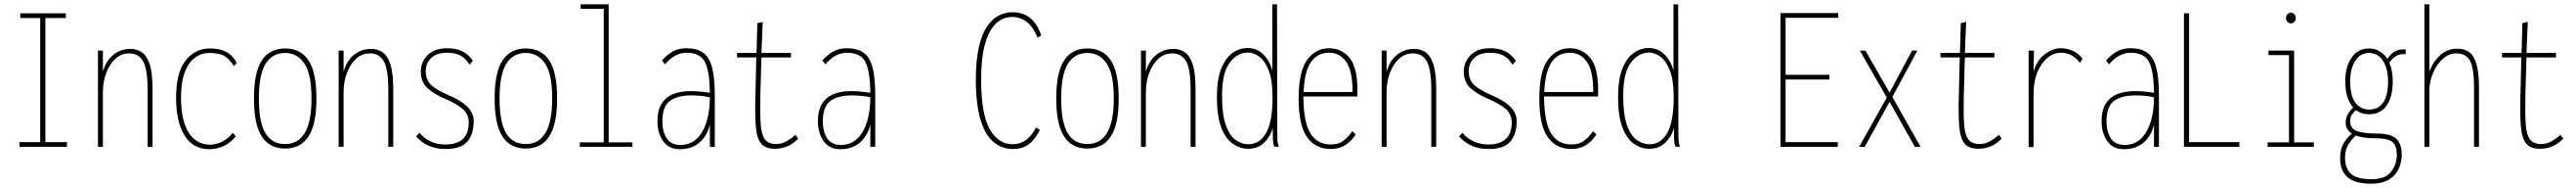

<svg xmlns="http://www.w3.org/2000/svg" viewBox="-20 -685 12040 877"><path d="M71 0V-22H168V-601H75V-623H288V-601H192V-22H293V0Z M438 0V-449H461V-351Q476 -403 510.5 -430Q545 -457 590 -457Q619 -457 642.5 -441.5Q666 -426 679.5 -385.5Q693 -345 693 -269V0H670V-267Q670 -362 649 -399Q628 -436 584 -436Q547 -436 519.5 -411Q492 -386 476.5 -344.5Q461 -303 461 -255V0Z M958 11Q882 11 842.5 -53Q803 -117 803 -228Q803 -348 848 -403.5Q893 -459 961 -459Q1007 -459 1037.5 -443Q1068 -427 1087 -391L1073 -377Q1053 -409 1029.5 -423.5Q1006 -438 958 -438Q922 -438 892 -416.5Q862 -395 844 -349Q826 -303 826 -231Q826 -125 861 -68Q896 -11 961 -10Q990 -10 1019 -24.5Q1048 -39 1068 -66L1082 -49Q1058 -19 1026 -4Q994 11 958 11Z M1313 8Q1240 8 1203.5 -48.5Q1167 -105 1167 -225Q1167 -348 1204 -403.5Q1241 -459 1313 -459Q1385 -459 1422 -403.5Q1459 -348 1459 -225Q1459 -105 1422 -48.5Q1385 8 1313 8ZM1313 -13Q1373 -13 1404.5 -65Q1436 -117 1436 -226Q1436 -340 1402.5 -389Q1369 -438 1313 -438Q1253 -438 1221.5 -387.5Q1190 -337 1190 -226Q1190 -115 1220.5 -64Q1251 -13 1313 -13Z M1563 0V-449H1586V-351Q1601 -403 1635.5 -430Q1670 -457 1715 -457Q1744 -457 1767.5 -441.5Q1791 -426 1804.5 -385.5Q1818 -345 1818 -269V0H1795V-267Q1795 -362 1774 -399Q1753 -436 1709 -436Q1672 -436 1644.5 -411Q1617 -386 1601.5 -344.5Q1586 -303 1586 -255V0Z M2060 10Q2017 10 1983 -5.5Q1949 -21 1925 -49L1941 -66Q1960 -41 1991.5 -26Q2023 -11 2061 -11Q2171 -11 2171 -114Q2171 -152 2143.5 -176Q2116 -200 2063 -223Q2010 -245 1978.5 -273.5Q1947 -302 1947 -350Q1947 -398 1980 -429Q2013 -460 2069 -460Q2113 -460 2141.5 -445.5Q2170 -431 2190 -402L2175 -383Q2156 -414 2131 -426.5Q2106 -439 2071 -439Q2021 -439 1995.5 -414.5Q1970 -390 1970 -354Q1970 -311 1996.5 -287.5Q2023 -264 2079 -240Q2132 -218 2163 -188.5Q2194 -159 2194 -120Q2194 -57 2163 -23Q2132 11 2060 10Z M2438 8Q2365 8 2328.5 -48.5Q2292 -105 2292 -225Q2292 -348 2329 -403.5Q2366 -459 2438 -459Q2510 -459 2547 -403.5Q2584 -348 2584 -225Q2584 -105 2547 -48.5Q2510 8 2438 8ZM2438 -13Q2498 -13 2529.5 -65Q2561 -117 2561 -226Q2561 -340 2527.5 -389Q2494 -438 2438 -438Q2378 -438 2346.5 -387.5Q2315 -337 2315 -226Q2315 -115 2345.5 -64Q2376 -13 2438 -13Z M2690 0V-21H2802V-644H2694V-665H2825V-21H2936V0Z M3157 11Q3106 11 3079.5 -27Q3053 -65 3053 -119Q3053 -172 3073.5 -203Q3094 -234 3129 -247Q3164 -260 3207 -260Q3225 -260 3251 -258Q3277 -256 3298 -252Q3297 -354 3274.5 -396.5Q3252 -439 3189 -439Q3134 -439 3088 -385L3074 -403Q3098 -430 3125 -445Q3152 -460 3188 -460Q3237 -460 3266 -439.5Q3295 -419 3308 -371.5Q3321 -324 3321 -241V0H3298V-104Q3286 -52 3250 -20.5Q3214 11 3157 11ZM3076 -119Q3076 -71 3096 -40Q3116 -9 3161 -9Q3208 -9 3238.5 -39.5Q3269 -70 3283.5 -120Q3298 -170 3298 -231Q3279 -236 3254 -238Q3229 -240 3212 -240Q3146 -240 3111 -214Q3076 -188 3076 -119Z M3602 9Q3557 9 3537 -16Q3517 -41 3512.5 -97.5Q3508 -154 3511 -248L3515 -417H3425V-438H3516L3520 -577L3545 -583L3539 -438H3677V-417H3539L3534 -244Q3532 -156 3535.5 -106Q3539 -56 3555 -35Q3571 -14 3605 -13Q3631 -12 3655 -25.5Q3679 -39 3698 -56L3711 -38Q3685 -12 3658 -1.5Q3631 9 3602 9Z M3907 11Q3856 11 3829.5 -27Q3803 -65 3803 -119Q3803 -172 3823.5 -203Q3844 -234 3879 -247Q3914 -260 3957 -260Q3975 -260 4001 -258Q4027 -256 4048 -252Q4047 -354 4024.5 -396.5Q4002 -439 3939 -439Q3884 -439 3838 -385L3824 -403Q3848 -430 3875 -445Q3902 -460 3938 -460Q3987 -460 4016 -439.5Q4045 -419 4058 -371.5Q4071 -324 4071 -241V0H4048V-104Q4036 -52 4000 -20.5Q3964 11 3907 11ZM3826 -119Q3826 -71 3846 -40Q3866 -9 3911 -9Q3958 -9 3988.5 -39.5Q4019 -70 4033.5 -120Q4048 -170 4048 -231Q4029 -236 4004 -238Q3979 -240 3962 -240Q3896 -240 3861 -214Q3826 -188 3826 -119Z M4714 10Q4664 10 4625 -21.5Q4586 -53 4564 -123Q4542 -193 4541 -308Q4541 -404 4555.5 -466Q4570 -528 4595 -563.5Q4620 -599 4650.5 -613.5Q4681 -628 4713 -628Q4763 -628 4796.5 -599.5Q4830 -571 4847 -519L4829 -510Q4809 -561 4778 -583.5Q4747 -606 4711 -606Q4684 -606 4658.5 -592.5Q4633 -579 4612 -546.5Q4591 -514 4578.5 -457.5Q4566 -401 4566 -313Q4566 -153 4606 -82.5Q4646 -12 4714 -12Q4749 -12 4776.5 -32.5Q4804 -53 4822 -90L4841 -79Q4818 -34 4789 -12Q4760 10 4714 10Z M5063 8Q4990 8 4953.5 -48.5Q4917 -105 4917 -225Q4917 -348 4954 -403.5Q4991 -459 5063 -459Q5135 -459 5172 -403.5Q5209 -348 5209 -225Q5209 -105 5172 -48.5Q5135 8 5063 8ZM5063 -13Q5123 -13 5154.5 -65Q5186 -117 5186 -226Q5186 -340 5152.5 -389Q5119 -438 5063 -438Q5003 -438 4971.5 -387.5Q4940 -337 4940 -226Q4940 -115 4970.5 -64Q5001 -13 5063 -13Z M5313 0V-449H5336V-351Q5351 -403 5385.5 -430Q5420 -457 5465 -457Q5494 -457 5517.5 -441.5Q5541 -426 5554.5 -385.5Q5568 -345 5568 -269V0H5545V-267Q5545 -362 5524 -399Q5503 -436 5459 -436Q5422 -436 5394.5 -411Q5367 -386 5351.5 -344.5Q5336 -303 5336 -255V0Z M5813 9Q5776 9 5742.5 -14Q5709 -37 5688.5 -90Q5668 -143 5668 -232Q5668 -315 5688.5 -365.5Q5709 -416 5741.5 -438.5Q5774 -461 5812 -461Q5857 -461 5887.5 -428.5Q5918 -396 5927 -354V-665H5949L5950 -71Q5950 -53 5950.5 -35.5Q5951 -18 5957 0L5936 -1Q5930 -16 5929.5 -43Q5929 -70 5929 -88Q5919 -49 5889.5 -20Q5860 9 5813 9ZM5815 -12Q5868 -12 5898 -65Q5928 -118 5928 -231Q5928 -311 5910 -356.5Q5892 -402 5865.5 -421Q5839 -440 5813 -440Q5764 -440 5728 -393Q5692 -346 5692 -239Q5692 -151 5709.5 -101.5Q5727 -52 5755.5 -32Q5784 -12 5815 -12Z M6200 10Q6129 10 6089.5 -45Q6050 -100 6050 -225Q6050 -352 6090 -406Q6130 -460 6192 -460Q6250 -460 6287.5 -415.5Q6325 -371 6325 -262Q6325 -253 6324.5 -248Q6324 -243 6324 -235H6072Q6073 -113 6105.5 -62Q6138 -11 6200 -11Q6237 -11 6260 -29Q6283 -47 6301 -73L6317 -58Q6297 -27 6268.5 -8.5Q6240 10 6200 10ZM6073 -256H6302Q6302 -355 6272 -397Q6242 -439 6193 -439Q6137 -439 6107 -394.5Q6077 -350 6073 -256Z M6438 0V-449H6461V-351Q6476 -403 6510.5 -430Q6545 -457 6590 -457Q6619 -457 6642.5 -441.5Q6666 -426 6679.5 -385.5Q6693 -345 6693 -269V0H6670V-267Q6670 -362 6649 -399Q6628 -436 6584 -436Q6547 -436 6519.5 -411Q6492 -386 6476.5 -344.5Q6461 -303 6461 -255V0Z M6935 10Q6892 10 6858 -5.5Q6824 -21 6800 -49L6816 -66Q6835 -41 6866.5 -26Q6898 -11 6936 -11Q7046 -11 7046 -114Q7046 -152 7018.5 -176Q6991 -200 6938 -223Q6885 -245 6853.5 -273.5Q6822 -302 6822 -350Q6822 -398 6855 -429Q6888 -460 6944 -460Q6988 -460 7016.5 -445.5Q7045 -431 7065 -402L7050 -383Q7031 -414 7006 -426.5Q6981 -439 6946 -439Q6896 -439 6870.5 -414.5Q6845 -390 6845 -354Q6845 -311 6871.5 -287.5Q6898 -264 6954 -240Q7007 -218 7038 -188.5Q7069 -159 7069 -120Q7069 -57 7038 -23Q7007 11 6935 10Z M7325 10Q7254 10 7214.5 -45Q7175 -100 7175 -225Q7175 -352 7215 -406Q7255 -460 7317 -460Q7375 -460 7412.5 -415.5Q7450 -371 7450 -262Q7450 -253 7449.5 -248Q7449 -243 7449 -235H7197Q7198 -113 7230.5 -62Q7263 -11 7325 -11Q7362 -11 7385 -29Q7408 -47 7426 -73L7442 -58Q7422 -27 7393.5 -8.5Q7365 10 7325 10ZM7198 -256H7427Q7427 -355 7397 -397Q7367 -439 7318 -439Q7262 -439 7232 -394.5Q7202 -350 7198 -256Z M7688 9Q7651 9 7617.5 -14Q7584 -37 7563.5 -90Q7543 -143 7543 -232Q7543 -315 7563.5 -365.5Q7584 -416 7616.5 -438.5Q7649 -461 7687 -461Q7732 -461 7762.5 -428.5Q7793 -396 7802 -354V-665H7824L7825 -71Q7825 -53 7825.5 -35.5Q7826 -18 7832 0L7811 -1Q7805 -16 7804.5 -43Q7804 -70 7804 -88Q7794 -49 7764.5 -20Q7735 9 7688 9ZM7690 -12Q7743 -12 7773 -65Q7803 -118 7803 -231Q7803 -311 7785 -356.5Q7767 -402 7740.5 -421Q7714 -440 7688 -440Q7639 -440 7603 -393Q7567 -346 7567 -239Q7567 -151 7584.5 -101.5Q7602 -52 7630.5 -32Q7659 -12 7690 -12Z M8302 0V-624H8572V-602H8326V-336H8531V-314H8326V-22H8570V0Z M8670 0 8799 -230 8673 -449H8699L8812 -253L8917 -449H8942L8825 -233L8957 0H8930L8812 -210L8696 0Z M9227 9Q9182 9 9162 -16Q9142 -41 9137.5 -97.5Q9133 -154 9136 -248L9140 -417H9050V-438H9141L9145 -577L9170 -583L9164 -438H9302V-417H9164L9159 -244Q9157 -156 9160.5 -106Q9164 -56 9180 -35Q9196 -14 9230 -13Q9256 -12 9280 -25.5Q9304 -39 9323 -56L9336 -38Q9310 -12 9283 -1.5Q9256 9 9227 9Z M9462 1V-449H9487L9485 -351Q9500 -403 9537 -431.5Q9574 -460 9612 -460Q9641 -460 9669 -447.5Q9697 -435 9714 -410L9702 -392Q9680 -419 9658.5 -429Q9637 -439 9613 -439Q9578 -439 9549 -414.5Q9520 -390 9502.5 -347Q9485 -304 9485 -248V1Z M9907 11Q9856 11 9829.5 -27Q9803 -65 9803 -119Q9803 -172 9823.5 -203Q9844 -234 9879 -247Q9914 -260 9957 -260Q9975 -260 10001 -258Q10027 -256 10048 -252Q10047 -354 10024.5 -396.5Q10002 -439 9939 -439Q9884 -439 9838 -385L9824 -403Q9848 -430 9875 -445Q9902 -460 9938 -460Q9987 -460 10016 -439.5Q10045 -419 10058 -371.5Q10071 -324 10071 -241V0H10048V-104Q10036 -52 10000 -20.5Q9964 11 9907 11ZM9826 -119Q9826 -71 9846 -40Q9866 -9 9911 -9Q9958 -9 9988.5 -39.5Q10019 -70 10033.5 -120Q10048 -170 10048 -231Q10029 -236 10004 -238Q9979 -240 9962 -240Q9896 -240 9861 -214Q9826 -188 9826 -119Z M10188 0V-623H10212V-22H10447V0Z M10579 0V-21H10679V-428H10583V-449H10703V-21H10795V0ZM10688 -576Q10679 -576 10672 -583Q10665 -590 10665 -600Q10665 -611 10671.5 -618.5Q10678 -626 10688 -626Q10697 -626 10704 -618.5Q10711 -611 10711 -600Q10711 -590 10704 -583Q10697 -576 10688 -576Z M11053 -152Q11018 -152 10992 -171Q10977 -157 10971 -147.5Q10965 -138 10965 -121Q10965 -83 10999 -72.5Q11033 -62 11090 -62Q11154 -62 11180 -38Q11206 -14 11206 36Q11206 71 11191.5 102.5Q11177 134 11145.5 153Q11114 172 11064 172Q10986 172 10952 141Q10918 110 10918 55Q10918 12 10933.5 -15Q10949 -42 10973 -62Q10944 -80 10944 -112Q10944 -134 10953 -150.5Q10962 -167 10979 -184Q10942 -225 10942 -307Q10942 -373 10971.5 -416Q11001 -459 11053 -459Q11081 -459 11102.5 -446Q11124 -433 11139 -410Q11155 -435 11175.5 -446Q11196 -457 11225 -454L11224 -432Q11178 -438 11148 -392Q11164 -355 11164 -307Q11164 -234 11135.5 -193Q11107 -152 11053 -152ZM11053 -174Q11142 -174 11142 -306Q11142 -364 11118.5 -401Q11095 -438 11053 -438Q11012 -438 10988.5 -401Q10965 -364 10965 -307Q10965 -237 10989.5 -205.5Q11014 -174 11053 -174ZM11064 151Q11128 151 11154.5 118Q11181 85 11183 43Q11184 -3 11164 -21.5Q11144 -40 11081 -40Q11024 -40 10991 -53Q10970 -33 10955.5 -9Q10941 15 10941 51Q10941 102 10969.5 126.5Q10998 151 11064 151Z M11312 0V-665H11335V-351Q11354 -400 11387.5 -429Q11421 -458 11465 -458Q11498 -458 11520.5 -442.5Q11543 -427 11555 -386.5Q11567 -346 11567 -273V0H11544V-271Q11544 -364 11526 -400Q11508 -436 11459 -436Q11427 -436 11398.5 -411Q11370 -386 11352.5 -345.5Q11335 -305 11335 -259V0Z M11852 9Q11807 9 11787 -16Q11767 -41 11762.5 -97.5Q11758 -154 11761 -248L11765 -417H11675V-438H11766L11770 -577L11795 -583L11789 -438H11927V-417H11789L11784 -244Q11782 -156 11785.5 -106Q11789 -56 11805 -35Q11821 -14 11855 -13Q11881 -12 11905 -25.5Q11929 -39 11948 -56L11961 -38Q11935 -12 11908 -1.5Q11881 9 11852 9Z"/></svg>

Font: Inconsolata Condensed ExtraLight
Style: Regular
Weight: 200
Width: 3
Monospace: yes
Designer: Raph Levien, Cyreal, Brenton Simpson
Foundry: Raph Levien, Cyreal, Google
Version: Version 3.100; ttfautohint (v1.8.4.7-5d5b)